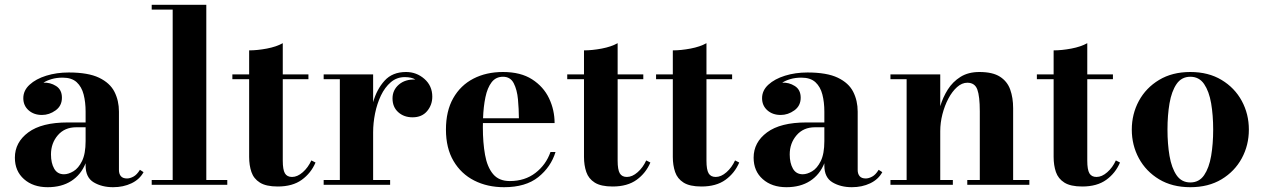

<svg xmlns="http://www.w3.org/2000/svg" viewBox="-20 -770 5264 800"><path d="M262.2 -259.8H336.7V-304.9Q336.7 -344 328.5 -376.1Q320.3 -408.2 299.6 -427.4Q278.8 -446.5 241.2 -446.5Q215.3 -446.5 194.6 -440.3Q173.8 -434.1 161.1 -425.3Q189 -427.2 213.5 -411.7Q238 -396.2 238 -362.8Q238 -329.1 211.7 -310.1Q185.3 -291 154.8 -291Q121.1 -291 99.1 -310.5Q77.1 -330.1 77.1 -360.8Q77.1 -393.1 103.4 -417.1Q129.6 -441.2 172.7 -454.6Q215.8 -468 266.4 -468Q347.2 -468 392.7 -446.2Q438.2 -424.3 456.9 -387.5Q475.6 -350.6 475.6 -304.9V-61.5Q475.6 -45.7 483.6 -36Q491.7 -26.4 509.3 -26.4Q521.5 -26.4 535.9 -34.1Q550.3 -41.7 563 -62.5L578.1 -52.7Q561.8 -22.5 527.7 -6.2Q493.7 10 451.2 10Q404.8 10 370.7 -10.1Q336.7 -30.3 336.7 -80.1V-89.8Q317.4 -41.7 277 -15.9Q236.6 10 178.7 10Q117.9 10 80 -23.6Q42 -57.1 42 -113Q42 -177 97.9 -218.4Q153.8 -259.8 262.2 -259.8ZM246.6 -43.9Q264.9 -43.9 285.9 -56.4Q306.9 -68.8 321.8 -99Q336.7 -129.2 336.7 -182.1V-239.7H297.4Q249.5 -239.7 220.9 -206.5Q192.4 -173.3 192.4 -126.5Q192.4 -90.8 205.7 -67.4Q219 -43.9 246.6 -43.9Z M612.1 -20H699.5V-730H612.1V-750H839.6V-20H927V0H612.1Z M1294.7 -92.8Q1275.9 -48.6 1237.4 -20.8Q1199 7.1 1137.2 7.1Q1088.6 7.1 1062.9 -9.2Q1037.1 -25.4 1027.6 -53.3Q1018.1 -81.3 1018.1 -116.2V-439.9H948.2V-460H1018.1V-560.1Q1051.8 -560.1 1091.8 -567.6Q1131.8 -575.2 1158.2 -590.1V-460H1265.1V-439.9H1158.2V-100.6Q1158.2 -63 1167.1 -47.9Q1176 -32.7 1196.8 -32.7Q1219.2 -32.7 1241.6 -52.4Q1263.9 -72 1277.3 -101.6Z M1328.6 -20H1396V-439.9H1328.6V-460H1534.7V-344.2Q1549.6 -397.5 1582.3 -433.7Q1615 -470 1671.9 -470Q1715.6 -470 1748.4 -441.2Q1781.2 -412.4 1781.2 -367.2Q1781.2 -332.5 1759.5 -306.9Q1737.8 -281.2 1699 -281.2Q1663.1 -281.2 1639.3 -302.6Q1615.5 -324 1615.5 -359.9Q1615.5 -394.8 1642 -417.6Q1668.5 -440.4 1710.9 -438.5Q1695.1 -448.7 1666.7 -448.7Q1633.3 -448.7 1608.4 -427.5Q1583.5 -406.2 1567.1 -371.8Q1550.8 -337.4 1542.7 -297.1Q1534.7 -256.8 1534.7 -218.8V-20H1605.5V0H1328.6Z M2294.7 -136.7Q2275.4 -74 2222.8 -32Q2170.2 10 2080.3 10Q2010.7 10 1956.1 -17.7Q1901.4 -45.4 1869.8 -99Q1838.1 -152.6 1838.1 -230Q1838.1 -307.4 1868.5 -361Q1898.9 -414.6 1952.5 -442.3Q2006.1 -470 2075.9 -470Q2149.4 -470 2197 -439.5Q2244.6 -408.9 2267.7 -360.4Q2290.8 -311.8 2290.8 -257.3H1992.2Q1991.9 -248.8 1991.9 -240Q1991.9 -175.5 2001 -124.9Q2010 -74.2 2034.3 -44.9Q2058.6 -15.6 2104.2 -15.6Q2167 -15.6 2211.1 -49.6Q2255.1 -83.5 2273.7 -136.7ZM2075.9 -450.2Q2045.9 -450.2 2028.3 -427.1Q2010.7 -404.1 2002.6 -364.9Q1994.4 -325.7 1992.7 -277.3H2142.1Q2141.8 -315.9 2138.2 -356Q2134.5 -396 2120.6 -423.1Q2106.7 -450.2 2075.9 -450.2Z M2689.9 -92.8Q2671.1 -48.6 2632.7 -20.8Q2594.2 7.1 2532.5 7.1Q2483.9 7.1 2458.1 -9.2Q2432.4 -25.4 2422.9 -53.3Q2413.3 -81.3 2413.3 -116.2V-439.9H2343.5V-460H2413.3V-560.1Q2447 -560.1 2487.1 -567.6Q2527.1 -575.2 2553.5 -590.1V-460H2660.4V-439.9H2553.5V-100.6Q2553.5 -63 2562.4 -47.9Q2571.3 -32.7 2592 -32.7Q2614.5 -32.7 2636.8 -52.4Q2659.2 -72 2672.6 -101.6Z M3060.1 -92.8Q3041.3 -48.6 3002.8 -20.8Q2964.4 7.1 2902.6 7.1Q2854 7.1 2828.2 -9.2Q2802.5 -25.4 2793 -53.3Q2783.4 -81.3 2783.4 -116.2V-439.9H2713.6V-460H2783.4V-560.1Q2817.1 -560.1 2857.2 -567.6Q2897.2 -575.2 2923.6 -590.1V-460H3030.5V-439.9H2923.6V-100.6Q2923.6 -63 2932.5 -47.9Q2941.4 -32.7 2962.2 -32.7Q2984.6 -32.7 3007 -52.4Q3029.3 -72 3042.7 -101.6Z M3340.3 -259.8H3414.8V-304.9Q3414.8 -344 3406.6 -376.1Q3398.4 -408.2 3377.7 -427.4Q3356.9 -446.5 3319.3 -446.5Q3293.5 -446.5 3272.7 -440.3Q3252 -434.1 3239.3 -425.3Q3267.1 -427.2 3291.6 -411.7Q3316.2 -396.2 3316.2 -362.8Q3316.2 -329.1 3289.8 -310.1Q3263.4 -291 3232.9 -291Q3199.2 -291 3177.2 -310.5Q3155.3 -330.1 3155.3 -360.8Q3155.3 -393.1 3181.5 -417.1Q3207.8 -441.2 3250.9 -454.6Q3293.9 -468 3344.5 -468Q3425.3 -468 3470.8 -446.2Q3516.4 -424.3 3535 -387.5Q3553.7 -350.6 3553.7 -304.9V-61.5Q3553.7 -45.7 3561.8 -36Q3569.8 -26.4 3587.4 -26.4Q3599.6 -26.4 3614 -34.1Q3628.4 -41.7 3641.1 -62.5L3656.2 -52.7Q3639.9 -22.5 3605.8 -6.2Q3571.8 10 3529.3 10Q3482.9 10 3448.9 -10.1Q3414.8 -30.3 3414.8 -80.1V-89.8Q3395.5 -41.7 3355.1 -15.9Q3314.7 10 3256.8 10Q3196 10 3158.1 -23.6Q3120.1 -57.1 3120.1 -113Q3120.1 -177 3176 -218.4Q3231.9 -259.8 3340.3 -259.8ZM3324.7 -43.9Q3343 -43.9 3364 -56.4Q3385 -68.8 3399.9 -99Q3414.8 -129.2 3414.8 -182.1V-239.7H3375.5Q3327.6 -239.7 3299.1 -206.5Q3270.5 -173.3 3270.5 -126.5Q3270.5 -90.8 3283.8 -67.4Q3297.1 -43.9 3324.7 -43.9Z M3690.2 -20H3757.6V-439.9H3690.2V-460H3897.7V-327.4Q3908.7 -364.5 3929.2 -397Q3949.7 -429.4 3982.1 -449.7Q4014.4 -470 4060.8 -470Q4116.2 -470 4146.7 -450.3Q4177.2 -430.7 4189.3 -396.6Q4201.4 -362.5 4201.4 -319.1V-20H4269V0H4010.3V-20H4062.5V-306.2Q4062.5 -369.1 4052.1 -397.2Q4041.7 -425.3 4010.5 -425.3Q3988 -425.3 3967.7 -407.1Q3947.3 -388.9 3931.5 -359.1Q3915.8 -329.3 3906.7 -293.8Q3897.7 -258.3 3897.7 -223.6V-20H3950.2V0H3690.2Z M4646.7 -92.8Q4627.9 -48.6 4589.5 -20.8Q4551 7.1 4489.3 7.1Q4440.7 7.1 4414.9 -9.2Q4389.2 -25.4 4379.6 -53.3Q4370.1 -81.3 4370.1 -116.2V-439.9H4300.3V-460H4370.1V-560.1Q4403.8 -560.1 4443.8 -567.6Q4483.9 -575.2 4510.3 -590.1V-460H4617.2V-439.9H4510.3V-100.6Q4510.3 -63 4519.2 -47.9Q4528.1 -32.7 4548.8 -32.7Q4571.3 -32.7 4593.6 -52.4Q4616 -72 4629.4 -101.6Z M4695.8 -230Q4695.8 -294.9 4725.3 -349.5Q4754.9 -404.1 4809.6 -437Q4864.3 -470 4939.7 -470Q5015.1 -470 5069.8 -437Q5124.5 -404.1 5154.1 -349.5Q5183.6 -294.9 5183.6 -230Q5183.6 -165 5154.1 -110.5Q5124.5 -55.9 5069.8 -22.9Q5015.1 10 4939.7 10Q4864.3 10 4809.6 -22.9Q4754.9 -55.9 4725.3 -110.5Q4695.8 -165 4695.8 -230ZM4844.5 -230Q4844.5 -170.4 4853 -120.4Q4861.6 -70.3 4882.3 -40Q4903.1 -9.8 4939.7 -9.8Q4976.3 -9.8 4997.1 -40Q5017.8 -70.3 5026.4 -120.4Q5034.9 -170.4 5034.9 -230Q5034.9 -289.6 5026.4 -339.6Q5017.8 -389.6 4997.1 -419.9Q4976.3 -450.2 4939.7 -450.2Q4903.1 -450.2 4882.3 -419.9Q4861.6 -389.6 4853 -339.6Q4844.5 -289.6 4844.5 -230Z"/></svg>

Font: Bodoni* 11
Style: Bold
Weight: 700
Version: Version 2.000; ttfautohint (v1.8.1)